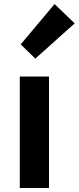

<svg xmlns="http://www.w3.org/2000/svg" viewBox="-20 -944 395 964"><path d="M79.3 0V-559.8H226V0ZM157.4 -649.7 83.9 -721.2 254.1 -923.7 354.9 -826.6Z"/></svg>

Font: Noto Sans TC Thin
Style: Regular
Weight: 100
Designer: Ryoko NISHIZUKA 西塚涼子 (kana, bopomofo & ideographs); Paul D. Hunt (Latin, Greek & Cyrillic); Sandoll Communications 산돌커뮤니
Foundry: Adobe
Version: Version 2.004-H2;hotconv 1.0.118;makeotfexe 2.5.65603